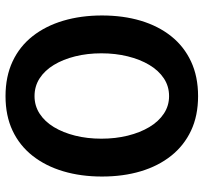

<svg xmlns="http://www.w3.org/2000/svg" viewBox="-41 -692 737 695"><g transform="rotate(90 327.5 -344.5)"><path d="M328 4Q257 4 202.5 -21.5Q148 -47 111 -94Q74 -141 55 -205Q36 -269 36 -345Q36 -422 55 -485.5Q74 -549 111 -595.5Q148 -642 202.5 -667.5Q257 -693 328 -693Q399 -693 453 -667.5Q507 -642 544 -595.5Q581 -549 600 -485.5Q619 -422 619 -345Q619 -269 600 -205Q581 -141 544 -94Q507 -47 453 -21.5Q399 4 328 4ZM328 -101Q363 -101 391.5 -119.5Q420 -138 440 -171Q460 -204 471 -248Q482 -292 482 -343Q482 -394 471 -438.5Q460 -483 440 -516.5Q420 -550 391.5 -569Q363 -588 328 -588Q292 -588 263.5 -569Q235 -550 215 -516.5Q195 -483 184 -438.5Q173 -394 173 -343Q173 -292 184 -248Q195 -204 215 -171Q235 -138 263.5 -119.5Q292 -101 328 -101Z"/></g></svg>

Font: Kreon Light
Style: Bold
Weight: 700
Version: Version 2.002